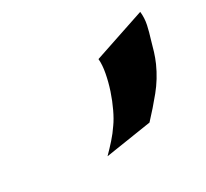

<svg xmlns="http://www.w3.org/2000/svg" viewBox="-67 -753 477 444"><g transform="rotate(-30 171.5 -531.5)"><path d="M342.8 -656.7Q344.7 -639.2 341.1 -622.3Q337.4 -605.5 332 -588.4Q328.1 -574.2 324 -560.5Q319.8 -546.9 314 -533.7Q299.8 -502 278.3 -475.6Q256.8 -449.2 233.4 -424.3L110.4 -405.3Q123 -418 135 -431.4Q147 -444.8 157.2 -460Q166 -472.2 175 -491.2Q184.1 -510.3 191.2 -531.5Q198.2 -552.7 202.1 -573.5Q206.1 -594.2 204.6 -610.4Z"/></g></svg>

Font: Autopia Bold Italic
Style: Bold Italic
Weight: 700
Italic angle: -104°
Designer: Antoine Gelgon
Foundry: Antoine Gelgon
Version: V.1.0